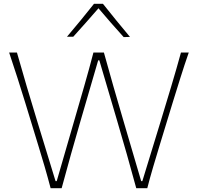

<svg xmlns="http://www.w3.org/2000/svg" viewBox="-20 -989 1039 1009"><path d="M246 0Q232 -53.5 214.5 -113.8Q197 -174 181 -225.5L113 -448Q95 -507.5 72 -578.8Q49 -650 28 -713H69Q93 -627.5 121 -533.2Q149 -439 175 -354L272 -37H278L371 -358Q395 -440 422.2 -535Q449.5 -630 471 -713H526Q549.5 -627.5 576 -535.2Q602.5 -443 628 -356.5L722 -37H728L826.5 -358.5Q852 -442 880 -535.5Q908 -629 931 -713H972Q949.5 -648.5 927.8 -579.2Q906 -510 887.5 -450L819 -225.5Q802.5 -172 784.8 -111.5Q767 -51 754 0H696Q673.5 -83.5 646.8 -177.5Q620 -271.5 596 -353L502 -672H496L403 -353Q379 -270.5 352.5 -176.5Q326 -82.5 304 0ZM630 -794Q596 -831.5 562.8 -869.5Q529.5 -907.5 497.5 -945.5Q465 -908 432 -870.8Q399 -833.5 365 -796H332Q369 -839.5 404.2 -882.5Q439.5 -925.5 474 -969H521Q555.5 -925.5 591 -882Q626.5 -838.5 663 -795Z"/></svg>

Font: Commissioner Flair Thin
Style: Regular
Weight: 100
Designer: Kostas Bartsokas
Foundry: Kostas Bartsokas
Version: Version 1.000; ttfautohint (v1.8.3)